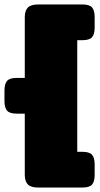

<svg xmlns="http://www.w3.org/2000/svg" viewBox="-25 -770 449 860"><path d="M86 13V-261H50Q18 -261 6.5 -274.5Q-5 -288 -5 -318V-364Q-5 -394 6.5 -407.5Q18 -421 50 -421H86V-693Q86 -722 99.5 -736Q113 -750 146 -750H344Q376 -750 387.5 -736.5Q399 -723 399 -693V-647Q399 -617 387.5 -603.5Q376 -590 344 -590H321V-90H344Q376 -90 387.5 -76.5Q399 -63 399 -33V13Q399 43 387.5 56.5Q376 70 344 70H146Q113 70 99.5 56Q86 42 86 13Z"/></svg>

Font: Mitr
Style: Bold
Weight: 700
Designer: Thanarat Vachiruckul
Foundry: Cadson Demak
Version: Version 1.002